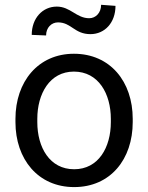

<svg xmlns="http://www.w3.org/2000/svg" viewBox="-20 -759 609 789"><path d="M43.5 -257.3C43.5 -105 136.2 9.8 284.7 9.8C434.1 9.8 525.4 -105 525.4 -257.3V-270.5C525.4 -423.3 433.1 -538.1 283.7 -538.1C136.7 -538.1 43.5 -423.3 43.5 -270.5ZM133.3 -270.5C133.3 -373.5 184.1 -464.8 283.7 -464.8C384.8 -464.8 435.5 -373.5 435.5 -270.5V-257.3C435.5 -153.3 384.8 -63.5 284.7 -63.5C184.1 -63.5 133.3 -153.3 133.3 -257.3ZM395.5 -739.3C395.5 -706.5 373.5 -684.1 346.7 -684.1C293.9 -684.1 269.5 -731.9 213.4 -731.9C154.8 -731.9 110.4 -684.1 110.4 -615.7L169.4 -613.3C169.4 -645.5 191.4 -667 218.3 -667C273.4 -667 285.6 -618.7 351.6 -618.7C410.6 -618.7 454.6 -666 454.6 -734.9Z"/></svg>

Font: Bert Sans
Style: Regular
Weight: 400
Designer: Christian Robertson (Google), Cristiano Sobral
Foundry: Google, Cristiano Sobral
Version: Version 3.101